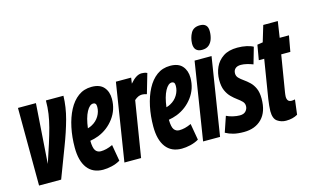

<svg xmlns="http://www.w3.org/2000/svg" viewBox="-92 -1029 2126 1301"><g transform="rotate(-15 971.0 -378.0)"><path d="M198 1H43L41 -544H167L138 -125Q163 -199 181 -256Q199 -313 211.5 -360Q224 -407 230.5 -451.5Q237 -496 237 -544H360Q358 -465 336 -384Q314 -303 278 -209.5Q242 -116 198 1Z M612 -21Q585 -5 552.5 2.5Q520 10 492 10Q419 10 381 -40.5Q343 -91 343 -184Q343 -258 357 -324.5Q371 -391 398 -442.5Q425 -494 465 -523.5Q505 -553 559 -553Q617 -553 644.5 -521Q672 -489 672 -439Q672 -363 628 -304Q584 -245 516 -218Q487 -207 457 -202Q458 -150 471.5 -132.5Q485 -115 508 -115Q527 -115 547.5 -120Q568 -125 592 -136ZM542 -441Q516 -442 494 -401Q472 -360 463 -288Q481 -293 493 -300Q525 -317 543.5 -347.5Q562 -378 562 -412Q562 -428 556.5 -434.5Q551 -441 542 -441Z M835 -544 829 -503Q851 -529 871 -541.5Q891 -554 910 -554Q920 -554 929.5 -552.5Q939 -551 949 -546L909 -408Q901 -411 891.5 -412.5Q882 -414 876 -414Q862 -414 849.5 -408.5Q837 -403 822 -390L759 0H642L728 -544Z M1163 -21Q1136 -5 1103.5 2.5Q1071 10 1043 10Q970 10 932 -40.5Q894 -91 894 -184Q894 -258 908 -324.5Q922 -391 949 -442.5Q976 -494 1016 -523.5Q1056 -553 1110 -553Q1168 -553 1195.5 -521Q1223 -489 1223 -439Q1223 -363 1179 -304Q1135 -245 1067 -218Q1038 -207 1008 -202Q1009 -150 1022.5 -132.5Q1036 -115 1059 -115Q1078 -115 1098.5 -120Q1119 -125 1143 -136ZM1093 -441Q1067 -442 1045 -401Q1023 -360 1014 -288Q1032 -293 1044 -300Q1076 -317 1094.5 -347.5Q1113 -378 1113 -412Q1113 -428 1107.5 -434.5Q1102 -441 1093 -441Z M1376 -766Q1432 -766 1431 -709Q1431 -682 1423 -657Q1415 -632 1397 -616.5Q1379 -601 1349 -601Q1293 -601 1293 -659Q1294 -700 1312.5 -733Q1331 -766 1376 -766ZM1194 0 1280 -544H1399L1313 0Z M1351 -19 1388 -128Q1407 -118 1433 -112Q1459 -106 1481 -106Q1509 -106 1523 -121.5Q1537 -137 1537 -157Q1537 -176 1524 -189.5Q1511 -203 1491.5 -217Q1472 -231 1452.5 -250.5Q1433 -270 1420 -299Q1407 -328 1407 -373Q1407 -421 1425.5 -462Q1444 -503 1482.5 -528.5Q1521 -554 1582 -554Q1616 -554 1645.5 -547.5Q1675 -541 1692 -531L1659 -416Q1639 -424 1616.5 -429.5Q1594 -435 1575 -435Q1549 -435 1535.5 -422.5Q1522 -410 1522 -389Q1522 -370 1535 -356.5Q1548 -343 1567.5 -329.5Q1587 -316 1606.5 -297.5Q1626 -279 1639 -250.5Q1652 -222 1652 -178Q1652 -86 1605 -38Q1558 10 1479 10Q1436 10 1406 2.5Q1376 -5 1351 -19Z M1869 -114 1856 -10Q1822 10 1774 10Q1741 10 1714 -8.5Q1687 -27 1687 -80Q1687 -95 1689.5 -119Q1692 -143 1695 -163L1739 -434H1701L1719 -538L1758 -544L1792 -657H1894L1877 -544H1942L1922 -433H1858L1816 -177Q1815 -169 1814 -162Q1813 -155 1813 -148Q1813 -131 1820.5 -121Q1828 -111 1846 -111Q1854 -111 1869 -114Z"/></g></svg>

Font: Georama ExtraCondensed
Style: Bold Italic
Weight: 700
Width: 2
Italic angle: -9°
Designer: Jean-Baptiste Levee
Foundry: Production Type
Version: Version 1.000